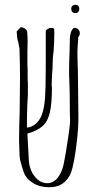

<svg xmlns="http://www.w3.org/2000/svg" viewBox="-20 -777 404 806"><path d="M308 -621Q309 -617 307 -596Q305 -572 305 -553L306 -501Q307 -493 307 -476L309 -299Q311 -242 298.5 -150.5Q286 -59 270 -36Q255 -12 235 -1.5Q215 9 186 9Q147 9 118 -9Q89 -27 79 -56Q76 -65 71.5 -79.5Q67 -94 64.5 -105.5Q62 -117 62 -131Q60 -171 60 -188L61 -257Q63 -307 63 -348Q64 -386 64 -450Q64 -503 62 -571L56 -604H55Q51 -620 51 -632L50 -645L67 -663Q78 -662 86 -656Q94 -650 94 -644Q96 -622 96 -601L95 -558V-516Q95 -497 96 -487V-458Q96 -436 97 -429V-378L95 -343Q93 -301 93 -249V-242H96Q107 -242 123 -252Q145 -267 155.5 -295Q166 -323 169 -365.5Q172 -408 172 -486V-569V-642Q172 -649 174 -651Q176 -653 189 -660Q203 -660 205.5 -657.5Q208 -655 208 -641Q208 -595 205 -562Q201 -534 201 -511Q201 -489 199 -470L197 -428V-418Q198 -415 198 -411Q198 -343 189.5 -305.5Q181 -268 159 -248Q137 -228 95 -216L101 -106Q103 -65 125.5 -36.5Q148 -8 178 -8Q203 -8 221.5 -30Q240 -52 248 -91Q256 -131 266 -198.5Q276 -266 274 -280Q273 -297 273 -338Q273 -397 271 -439Q270 -455 270 -482Q270 -516 272 -558L273 -604Q273 -630 279 -645Q285 -660 294 -660Q302 -660 308.5 -653.5Q315 -647 315 -638Q315 -627 308 -621ZM279 -740Q279 -748 284 -752.5Q289 -757 296 -757Q304 -757 308.5 -752.5Q313 -748 313 -740Q313 -732 308.5 -727Q304 -722 296 -722Q288 -722 283.5 -727Q279 -732 279 -740Z"/></svg>

Font: Amatic SC
Style: Regular
Weight: 400
Designer: Multiple Designers
Foundry: Vernon Adams
Version: Version 2.505